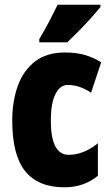

<svg xmlns="http://www.w3.org/2000/svg" viewBox="-20 -786 473 816"><path d="M254 10Q142 10 87 -58.5Q32 -127 32 -274Q32 -355 55.5 -420.5Q79 -486 128.5 -524.5Q178 -563 257 -563Q303 -563 340 -552.5Q377 -542 410 -521L367 -392Q318 -425 268 -425Q235 -425 215.5 -386Q196 -347 196 -274Q196 -128 272 -128Q335 -128 396 -177V-39Q337 10 254 10ZM407 -756Q393 -739 369.5 -712.5Q346 -686 318.5 -658Q291 -630 266 -606H147V-620Q171 -660 190 -696.5Q209 -733 225 -766H407Z"/></svg>

Font: Noto Sans Tamil ExtraCondensed Black
Style: Regular
Weight: 900
Width: 2
Designer: Jelle Bosma - Monotype Design Team
Foundry: Monotype Imaging Inc.
Version: Version 2.004; ttfautohint (v1.8.4.7-5d5b)